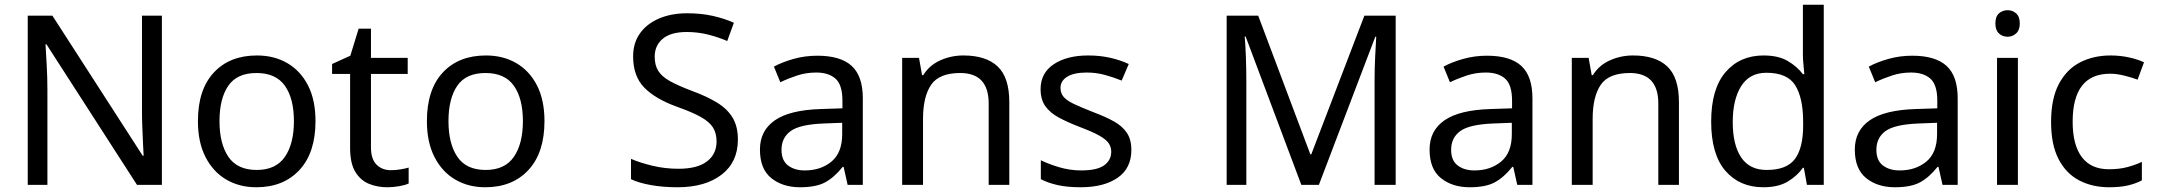

<svg xmlns="http://www.w3.org/2000/svg" viewBox="-20 -780 9098 810"><path d="M663 0H558L176 -593H172Q174 -558 177 -506Q180 -454 180 -399V0H97V-714H201L582 -123H586Q585 -139 583.5 -171Q582 -203 580.5 -241Q579 -279 579 -311V-714H663Z M1311 -269Q1311 -136 1243.5 -63Q1176 10 1061 10Q990 10 934.5 -22.5Q879 -55 847 -117.5Q815 -180 815 -269Q815 -402 882 -474Q949 -546 1064 -546Q1137 -546 1192.5 -513.5Q1248 -481 1279.5 -419.5Q1311 -358 1311 -269ZM906 -269Q906 -174 943.5 -118.5Q981 -63 1063 -63Q1144 -63 1182 -118.5Q1220 -174 1220 -269Q1220 -364 1182 -418Q1144 -472 1062 -472Q980 -472 943 -418Q906 -364 906 -269Z M1629 -62Q1649 -62 1670 -65.5Q1691 -69 1704 -73V-6Q1690 1 1664 5.5Q1638 10 1614 10Q1572 10 1536.5 -4.5Q1501 -19 1479 -55Q1457 -91 1457 -156V-468H1381V-510L1458 -545L1493 -659H1545V-536H1700V-468H1545V-158Q1545 -109 1568.5 -85.5Q1592 -62 1629 -62Z M2277 -269Q2277 -136 2209.5 -63Q2142 10 2027 10Q1956 10 1900.5 -22.5Q1845 -55 1813 -117.5Q1781 -180 1781 -269Q1781 -402 1848 -474Q1915 -546 2030 -546Q2103 -546 2158.5 -513.5Q2214 -481 2245.5 -419.5Q2277 -358 2277 -269ZM1872 -269Q1872 -174 1909.5 -118.5Q1947 -63 2029 -63Q2110 -63 2148 -118.5Q2186 -174 2186 -269Q2186 -364 2148 -418Q2110 -472 2028 -472Q1946 -472 1909 -418Q1872 -364 1872 -269Z M3093 -191Q3093 -96 3024 -43Q2955 10 2838 10Q2778 10 2727 1Q2676 -8 2642 -24V-110Q2678 -94 2731.5 -81Q2785 -68 2842 -68Q2922 -68 2962.5 -99Q3003 -130 3003 -183Q3003 -218 2988 -242Q2973 -266 2936.5 -286.5Q2900 -307 2835 -330Q2744 -363 2697.5 -411Q2651 -459 2651 -542Q2651 -599 2680 -639.5Q2709 -680 2760.5 -702Q2812 -724 2879 -724Q2938 -724 2987 -713Q3036 -702 3076 -684L3048 -607Q3011 -623 2967.5 -634Q2924 -645 2877 -645Q2810 -645 2776 -616.5Q2742 -588 2742 -541Q2742 -505 2757 -481Q2772 -457 2806 -438Q2840 -419 2898 -397Q2961 -374 3004.5 -347.5Q3048 -321 3070.5 -284Q3093 -247 3093 -191Z M3428 -545Q3526 -545 3573 -502Q3620 -459 3620 -365V0H3556L3539 -76H3535Q3500 -32 3461.5 -11Q3423 10 3355 10Q3282 10 3234 -28.5Q3186 -67 3186 -149Q3186 -229 3249 -272.5Q3312 -316 3443 -320L3534 -323V-355Q3534 -422 3505 -448Q3476 -474 3423 -474Q3381 -474 3343 -461.5Q3305 -449 3272 -433L3245 -499Q3280 -518 3328 -531.5Q3376 -545 3428 -545ZM3454 -259Q3354 -255 3315.5 -227Q3277 -199 3277 -148Q3277 -103 3304.5 -82Q3332 -61 3375 -61Q3443 -61 3488 -98.5Q3533 -136 3533 -214V-262Z M4044 -546Q4140 -546 4189 -499.5Q4238 -453 4238 -349V0H4151V-343Q4151 -472 4031 -472Q3942 -472 3908 -422Q3874 -372 3874 -278V0H3786V-536H3857L3870 -463H3875Q3901 -505 3947 -525.5Q3993 -546 4044 -546Z M4753 -148Q4753 -70 4695 -30Q4637 10 4539 10Q4483 10 4442.5 1Q4402 -8 4371 -24V-104Q4403 -88 4448.5 -74.5Q4494 -61 4541 -61Q4608 -61 4638 -82.5Q4668 -104 4668 -140Q4668 -160 4657 -176Q4646 -192 4617.5 -208Q4589 -224 4536 -244Q4484 -264 4447 -284Q4410 -304 4390 -332Q4370 -360 4370 -404Q4370 -472 4425.5 -509Q4481 -546 4571 -546Q4620 -546 4662.5 -536.5Q4705 -527 4742 -510L4712 -440Q4678 -454 4641 -464Q4604 -474 4565 -474Q4511 -474 4482.5 -456.5Q4454 -439 4454 -409Q4454 -387 4467 -371.5Q4480 -356 4510.5 -341.5Q4541 -327 4592 -307Q4643 -288 4679 -268Q4715 -248 4734 -219.5Q4753 -191 4753 -148Z M5470 0 5235 -626H5231Q5234 -595 5236 -542.5Q5238 -490 5238 -433V0H5155V-714H5288L5508 -129H5512L5736 -714H5868V0H5779V-439Q5779 -491 5781.5 -542Q5784 -593 5786 -625H5782L5544 0Z M6253 -545Q6351 -545 6398 -502Q6445 -459 6445 -365V0H6381L6364 -76H6360Q6325 -32 6286.5 -11Q6248 10 6180 10Q6107 10 6059 -28.5Q6011 -67 6011 -149Q6011 -229 6074 -272.5Q6137 -316 6268 -320L6359 -323V-355Q6359 -422 6330 -448Q6301 -474 6248 -474Q6206 -474 6168 -461.5Q6130 -449 6097 -433L6070 -499Q6105 -518 6153 -531.5Q6201 -545 6253 -545ZM6279 -259Q6179 -255 6140.5 -227Q6102 -199 6102 -148Q6102 -103 6129.5 -82Q6157 -61 6200 -61Q6268 -61 6313 -98.5Q6358 -136 6358 -214V-262Z M6869 -546Q6965 -546 7014 -499.5Q7063 -453 7063 -349V0H6976V-343Q6976 -472 6856 -472Q6767 -472 6733 -422Q6699 -372 6699 -278V0H6611V-536H6682L6695 -463H6700Q6726 -505 6772 -525.5Q6818 -546 6869 -546Z M7419 10Q7319 10 7259 -59.5Q7199 -129 7199 -267Q7199 -405 7259.5 -475.5Q7320 -546 7420 -546Q7482 -546 7521.5 -523Q7561 -500 7586 -467H7592Q7591 -480 7588.5 -505.5Q7586 -531 7586 -546V-760H7674V0H7603L7590 -72H7586Q7562 -38 7522 -14Q7482 10 7419 10ZM7433 -63Q7518 -63 7552.5 -109.5Q7587 -156 7587 -250V-266Q7587 -366 7554 -419.5Q7521 -473 7432 -473Q7361 -473 7325.5 -416.5Q7290 -360 7290 -265Q7290 -169 7325.5 -116Q7361 -63 7433 -63Z M8047 -545Q8145 -545 8192 -502Q8239 -459 8239 -365V0H8175L8158 -76H8154Q8119 -32 8080.5 -11Q8042 10 7974 10Q7901 10 7853 -28.5Q7805 -67 7805 -149Q7805 -229 7868 -272.5Q7931 -316 8062 -320L8153 -323V-355Q8153 -422 8124 -448Q8095 -474 8042 -474Q8000 -474 7962 -461.5Q7924 -449 7891 -433L7864 -499Q7899 -518 7947 -531.5Q7995 -545 8047 -545ZM8073 -259Q7973 -255 7934.5 -227Q7896 -199 7896 -148Q7896 -103 7923.5 -82Q7951 -61 7994 -61Q8062 -61 8107 -98.5Q8152 -136 8152 -214V-262Z M8450 -737Q8470 -737 8485.5 -723.5Q8501 -710 8501 -681Q8501 -653 8485.5 -639Q8470 -625 8450 -625Q8428 -625 8413 -639Q8398 -653 8398 -681Q8398 -710 8413 -723.5Q8428 -737 8450 -737ZM8493 -536V0H8405V-536Z M8878 10Q8807 10 8751.5 -19Q8696 -48 8664.5 -109Q8633 -170 8633 -265Q8633 -364 8666 -426Q8699 -488 8755.5 -517Q8812 -546 8884 -546Q8925 -546 8963 -537.5Q9001 -529 9025 -517L8998 -444Q8974 -453 8942 -461Q8910 -469 8882 -469Q8724 -469 8724 -266Q8724 -169 8762.5 -117.5Q8801 -66 8877 -66Q8921 -66 8954.5 -75Q8988 -84 9016 -97V-19Q8989 -5 8956.5 2.5Q8924 10 8878 10Z"/></svg>

Font: Noto Sans Mandaic
Style: Regular
Weight: 400
Designer: Monotype Design Team
Foundry: Monotype Imaging Inc.
Version: Version 2.002; ttfautohint (v1.8.4.7-5d5b)